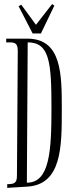

<svg xmlns="http://www.w3.org/2000/svg" viewBox="-20 -897 353 929"><path d="M279 -365C279 -536 280 -710 112 -710H10V-692C43 -692 66 -696 66 -652L62 -46C62 -10 47 -6 15 -6V12L112 6C279 -4 279 -188 279 -365ZM229 -373C229 -165 220 -13 110 -13L114 -692C220 -692 229 -596 229 -373ZM243 -870 232 -877 154 -777 83 -874 70 -867 138 -735H178Z"/></svg>

Font: Bigelow Rules
Style: Regular
Weight: 400
Designer: Astigmatic (AOETI)
Foundry: Astigmatic (AOETI)
Version: Version 1.000